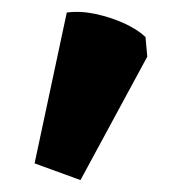

<svg xmlns="http://www.w3.org/2000/svg" viewBox="-20 -815 305 322"><path d="M115 -513 38 -541 92 -794Q115 -797 140.5 -791.5Q166 -786 188 -776Q210 -766 224 -753L227 -720Z"/></svg>

Font: Eczar
Style: Bold
Weight: 700
Designer: Vaibhav Singh
Foundry: Rosetta Type Foundry
Version: Version 2.000